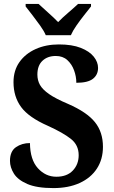

<svg xmlns="http://www.w3.org/2000/svg" viewBox="-20 -951 581 981"><path d="M253 10Q168 10 119.5 -11Q71 -32 51 -64Q31 -96 31 -129Q31 -178 61.5 -199Q92 -220 133 -220Q134 -135 173.5 -91.5Q213 -48 268 -48Q322 -48 352 -79.5Q382 -111 382 -158Q382 -210 342 -241.5Q302 -273 225 -308Q127 -351 88 -404Q49 -457 49 -531Q49 -591 79.5 -634Q110 -677 162.5 -700.5Q215 -724 281 -724Q348 -724 392.5 -706.5Q437 -689 459 -661.5Q481 -634 481 -604Q481 -569 455 -548.5Q429 -528 370 -528Q370 -560 358.5 -591.5Q347 -623 324 -644Q301 -665 265 -665Q223 -665 197 -640.5Q171 -616 171 -570Q171 -541 184 -517.5Q197 -494 230.5 -470.5Q264 -447 328 -420Q424 -378 465 -327Q506 -276 506 -201Q506 -137 475 -89.5Q444 -42 387 -16Q330 10 253 10ZM214 -771Q204 -794 185 -820.5Q166 -847 146 -873Q126 -899 111 -918V-931H177Q196 -913 226 -886.5Q256 -860 277 -838Q298 -860 329 -886.5Q360 -913 379 -931H445V-918Q430 -899 409.5 -873Q389 -847 370.5 -820.5Q352 -794 342 -771Z"/></svg>

Font: Noto Serif Sinhala SemiCondensed
Style: Bold
Weight: 700
Width: 4
Designer: Jelle Bosma - Monotype Design Team
Foundry: Monotype Imaging Inc.
Version: Version 2.007; ttfautohint (v1.8.4.7-5d5b)